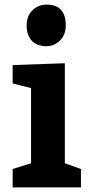

<svg xmlns="http://www.w3.org/2000/svg" viewBox="-20 -815 398 835"><path d="M35 -532 262 -540V-105L332 -80V0H35V-80L115 -105V-432L35 -452ZM96 -705Q96 -746 121.5 -770.5Q147 -795 182 -795Q266 -795 266 -705Q266 -663 240.5 -638.5Q215 -614 182 -614Q141 -614 118.5 -637.5Q96 -661 96 -705Z"/></svg>

Font: BitterBold
Style: Bold
Weight: 700
Designer: Sol Matas
Foundry: Sol Matas
Version: Version 001.001